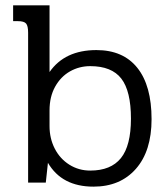

<svg xmlns="http://www.w3.org/2000/svg" viewBox="-20 -682 625 717"><path d="M159 -74 151 0H85V-560Q85 -585 77.5 -594Q70 -603 47 -603H29V-662H165V-413Q222 -495 340 -495Q440 -495 493 -428.5Q546 -362 546 -237Q546 -118 487.5 -51.5Q429 15 329 15Q211 15 159 -74ZM469 -239Q469 -342 433 -388.5Q397 -435 317 -435Q276 -435 241.5 -415.5Q207 -396 186 -358.5Q165 -321 165 -270V-211Q165 -165 184.5 -127Q204 -89 239 -67Q274 -45 317 -45Q394 -45 431.5 -91.5Q469 -138 469 -239Z"/></svg>

Font: Pridi Light
Style: Regular
Weight: 300
Version: Version 1.002